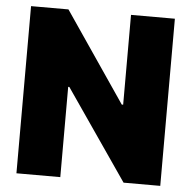

<svg xmlns="http://www.w3.org/2000/svg" viewBox="-51 -758 806 809"><g transform="rotate(5 352.0 -353.5)"><path d="M656.2 0H501L238.3 -381.8H233.4V0H47.9V-707H206.1L464.8 -327.1H470.7V-707H656.2Z"/></g></svg>

Font: Pretendard GOV Black
Style: Regular
Weight: 900
Designer: Base glyphs from Inter by Rasmus Andersson; Hangeul glyphs from Noto Sans CJK(Source Han Sans) by Jang Soo-young and Kan
Foundry: Kil Hyung-jin
Version: Version 1.309